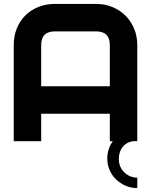

<svg xmlns="http://www.w3.org/2000/svg" viewBox="-20 -720 770 979"><path d="M586 91Q586 131 613 158Q640 185 680 186V239Q648 239 620.5 227Q593 215 572 195Q551 175 539 147.5Q527 120 527 88Q527 40 555 0H540V-140H190V0H50V-490Q50 -536 65.5 -574.5Q81 -613 109 -641Q137 -669 175.5 -684.5Q214 -700 260 -700H470Q515 -700 553.5 -684Q592 -668 620 -640Q648 -612 664 -573.5Q680 -535 680 -490V0Q659 -2 641.5 4Q624 10 611.5 22.5Q599 35 592.5 52.5Q586 70 586 91ZM540 -280V-490Q540 -560 470 -560H260Q190 -560 190 -490V-280Z"/></svg>

Font: CAT North
Style: Regular
Weight: 400
Designer: Peter Wiegel
Foundry: Peter Wiegel
Version: Version 1.000